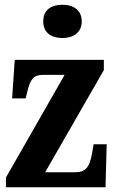

<svg xmlns="http://www.w3.org/2000/svg" viewBox="-20 -788 482 808"><path d="M243 -628C287 -628 324 -650 324 -698C324 -747 287 -768 243 -768C196 -768 162 -747 162 -698C162 -650 196 -628 243 -628ZM5 0H424L429 -181H374L368 -146C357 -82 340 -63 293 -63H170L417 -493V-536H42L31 -374H88L95 -403C108 -457 123 -473 161 -473H252L5 -41Z"/></svg>

Font: Noto Serif Bengali ExtraCondensed ExtraBold
Style: Regular
Weight: 800
Width: 2
Designer: Juan Bruce, Universal Thirst, Indian Type Foundry and the Monotype Design Team.
Foundry: Monotype Imaging Inc.
Version: Version 2.003